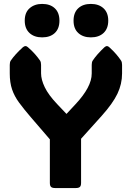

<svg xmlns="http://www.w3.org/2000/svg" viewBox="-20 -950 666 970"><path d="M389.6 -25.9Q389.6 -11.2 383.5 -5.6Q377.4 0 362.8 0H258.8Q244.1 0 238 -5.6Q231.9 -11.2 231.9 -25.9V-246.1L134.8 -358.9Q100.1 -399.4 76.4 -431.6Q52.7 -463.9 41 -498.3Q29.3 -532.7 29.3 -579.1V-622.1Q29.3 -636.2 34.2 -643.6Q56.2 -675.8 95.7 -711.4Q103 -717.3 108.9 -717.3Q114.7 -717.3 121.1 -711.4Q142.6 -692.9 157.2 -676Q171.9 -659.2 182.6 -643.6Q187.5 -635.7 187.5 -622.1V-579.6Q187.5 -547.9 206.1 -509.3Q224.6 -470.7 268.6 -424.3L315.9 -374.5L362.3 -424.3Q401.9 -466.8 422.6 -505.4Q443.4 -543.9 443.4 -579.1V-622.1Q443.4 -636.2 448.2 -643.6Q469.2 -675.3 507.8 -711.4Q515.1 -717.3 520 -717.3Q525.9 -717.3 532.2 -711.4Q552.7 -692.9 567.1 -676Q581.5 -659.2 591.8 -643.6Q596.7 -635.7 596.7 -622.1V-579.1Q596.7 -525.4 573.2 -476.3Q549.8 -427.2 493.7 -364.7L389.6 -249ZM439 -761.2Q399.9 -761.2 375.7 -783Q351.6 -804.7 351.6 -845.7Q351.6 -886.2 375.2 -908.2Q398.9 -930.2 439 -930.2Q479 -930.2 502.9 -908.2Q526.9 -886.2 526.9 -845.7Q526.9 -805.7 503.2 -783.4Q479.5 -761.2 439 -761.2ZM192.9 -761.2Q152.8 -761.2 128.9 -783.4Q105 -805.7 105 -845.7Q105 -887.2 129.9 -908.7Q154.8 -930.2 192.9 -930.2Q233.4 -930.2 256.8 -908.2Q280.3 -886.2 280.3 -845.7Q280.3 -805.2 256.8 -783.2Q233.4 -761.2 192.9 -761.2Z"/></svg>

Font: ADLaM Display
Style: Regular
Weight: 400
Designer: Mark Jamra, Neil Patel, Concept: Andrew Footit
Foundry: Microsoft
Version: Version 2.000; ttfautohint (v1.8.4.7-5d5b);gftools[0.9.28]